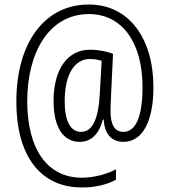

<svg xmlns="http://www.w3.org/2000/svg" viewBox="-20 -736 745 846"><path d="M656 -352C656 -567 548 -716 372 -716C180 -717 52 -552 52 -288C52 -53 155 90 341 90C400 90 450 78 491 56V10C452 31 395 47 341 47C182 47 100 -88 100 -290C100 -505 196 -674 372 -674C517 -674 608 -550 608 -353C608 -222 578 -155 524 -155C487 -155 467 -184 467 -245C467 -261 468 -288 469 -309L478 -499C452 -509 414 -517 377 -517C279 -517 216 -433 216 -291C216 -175 259 -111 331 -111C379 -111 415 -141 433 -209H437C440 -149 469 -111 524 -111C610 -111 656 -205 656 -352ZM265 -290C265 -406 307 -476 376 -476C395 -476 413 -473 428 -468L420 -327C414 -207 386 -155 337 -155C291 -155 265 -202 265 -290Z"/></svg>

Font: Noto Sans Arabic UI Cn Lt
Style: Regular
Weight: 300
Width: 3
Designer: Monotype Design Team, Nadine Chahine and Nizar Qandah
Foundry: Monotype Imaging Inc.
Version: Version 2.010